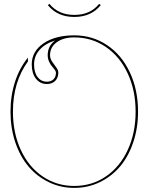

<svg xmlns="http://www.w3.org/2000/svg" viewBox="-20 -940 745 963"><path d="M352.5 -865.2Q432.6 -865.2 477.1 -920.4L485.4 -914.6Q438 -855 352.5 -855Q267.6 -855 219.7 -914.6L228 -920.4Q273.4 -865.2 352.5 -865.2ZM256.8 -737.3Q206.1 -721.2 178.5 -689.9Q150.9 -658.7 150.9 -616.7Q150.9 -576.2 168.7 -553.2Q186.5 -530.3 215.3 -530.3Q236.3 -530.3 248.5 -542.5Q260.7 -554.7 260.7 -575.7Q260.7 -582 254.2 -590.8Q247.6 -599.6 240 -608.2Q232.4 -616.7 225.8 -631.6Q219.2 -646.5 219.2 -663.1Q219.2 -709.5 256.8 -737.3ZM352.5 -762.7Q443.8 -762.7 517.1 -713.6Q590.3 -664.6 631.3 -576.9Q672.4 -489.3 672.4 -379.9Q672.4 -297.9 648.4 -226.6Q624.5 -155.3 582.3 -105.2Q540 -55.2 480.7 -26.4Q421.4 2.4 352.5 2.4Q283.7 2.4 224.4 -26.4Q165 -55.2 122.8 -105.2Q80.6 -155.3 56.6 -226.6Q32.7 -297.9 32.7 -379.9Q32.7 -460.4 55.4 -530Q78.1 -599.6 120.1 -650.9V-631.8Q44.9 -528.8 44.9 -379.9Q44.9 -273.4 84.2 -188.2Q123.5 -103 193.8 -55.2Q264.2 -7.3 352.5 -7.3Q440.9 -7.3 511.2 -55.2Q581.5 -103 620.8 -188.2Q660.2 -273.4 660.2 -379.9Q660.2 -486.3 620.6 -571.5Q581.1 -656.7 510.7 -704.6Q440.4 -752.4 352.5 -752.4Q297.9 -752.4 264.4 -728Q231 -703.6 231 -663.1Q231 -646 241.5 -630.6Q252 -615.2 262.2 -601.8Q272.5 -588.4 272.5 -575.7Q272.5 -549.8 256.8 -534.2Q241.2 -518.6 215.3 -518.6Q181.2 -518.6 160.2 -545.4Q139.2 -572.3 139.2 -616.7Q139.2 -682.1 198 -722.4Q256.8 -762.7 352.5 -762.7Z"/></svg>

Font: ZnikomitNo24
Style: Thin
Weight: 300
Designer: gluk
Foundry: gluk
Version: Version 0.55